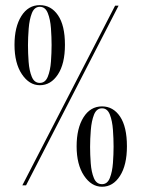

<svg xmlns="http://www.w3.org/2000/svg" viewBox="-20 -722 550 748"><path d="M135 -390Q94 -390 65.2 -433Q36.5 -476 36.5 -547.5Q36.5 -617 63.2 -659.5Q90 -702 135 -702Q179 -702 206 -662.5Q233 -623 233 -547.5Q233 -473.5 205.5 -431.8Q178 -390 135 -390ZM67 0 428.5 -700H442L81.5 0ZM135 -399Q156.5 -399 166.2 -423.2Q176 -447.5 178.5 -482Q181 -516.5 181 -546.5Q181 -577 178.5 -611.8Q176 -646.5 166.2 -671Q156.5 -695.5 135 -695.5Q114 -695.5 104.2 -670.8Q94.5 -646 91.8 -611Q89 -576 89 -545.5Q89 -515 91.5 -481Q94 -447 103.8 -423Q113.5 -399 135 -399ZM377.5 5.5Q336 5.5 307.2 -37.8Q278.5 -81 278.5 -152Q278.5 -222 305.2 -264.8Q332 -307.5 377.5 -307.5Q421 -307.5 447.8 -267.8Q474.5 -228 474.5 -152Q474.5 -79 447.5 -36.8Q420.5 5.5 377.5 5.5ZM377.5 -4.5Q398.5 -4.5 408 -28.8Q417.5 -53 420 -87Q422.5 -121 422.5 -151Q422.5 -181.5 420 -216.2Q417.5 -251 408 -275.5Q398.5 -300 377.5 -300Q356 -300 346.2 -275.2Q336.5 -250.5 333.8 -215.5Q331 -180.5 331 -150Q331 -119.5 333.5 -85.8Q336 -52 345.8 -28.2Q355.5 -4.5 377.5 -4.5Z"/></svg>

Font: Imbue 100pt
Style: Regular
Weight: 400
Designer: Tyler Finck
Foundry: Etcetera Type Company
Version: Version 1.102; ttfautohint (v1.8.3)